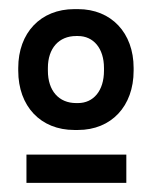

<svg xmlns="http://www.w3.org/2000/svg" viewBox="-20 -725 343 421"><path d="M143 -440H151C224 -440 273 -492 273 -570V-576C273 -653 224 -705 151 -705H143C69 -705 20 -653 20 -576V-570C20 -492 69 -440 143 -440ZM147 -499C109 -499 85 -526 85 -570V-576C85 -619 109 -646 147 -646H151C185 -646 208 -619 208 -576V-570C208 -526 185 -499 151 -499ZM38 -324H257V-386H38Z"/></svg>

Font: Fixel Text Regular
Style: Regular
Weight: 400
Width: 4
Designer: AlfaBravo + MacPaw
Foundry: Kyrylo Tkachov, Marchela Mozhyna, Serhii Makarenko, Maria Weinstein, Zakhar Kryvoshyya
Version: Version 1.211